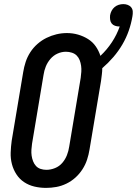

<svg xmlns="http://www.w3.org/2000/svg" viewBox="-20 -907 667 935"><path d="M204 8Q175 8 147.5 1.5Q120 -5 97.5 -20Q75 -35 60 -58Q45 -81 38 -108Q31 -135 32 -164Q33 -193 37 -222L93 -556Q97 -581 105 -605.5Q113 -630 127.5 -652.5Q142 -675 162.5 -693Q183 -711 206.5 -722.5Q230 -734 255 -740Q280 -746 306 -746Q334 -746 360 -738.5Q386 -731 408.5 -717Q431 -703 446 -681.5Q461 -660 469 -635Q501 -665 525 -701.5Q549 -738 563 -778Q562 -778 561.5 -778Q561 -778 561 -778Q550 -778 540 -781.5Q530 -785 524 -792.5Q518 -800 516.5 -810.5Q515 -821 516 -832Q516 -832 516 -832Q516 -832 516 -832Q518 -844 523.5 -854.5Q529 -865 538 -872.5Q547 -880 558 -883.5Q569 -887 581 -887Q592 -887 602.5 -883Q613 -879 619.5 -870.5Q626 -862 626.5 -850.5Q627 -839 625 -828Q619 -792 607 -757.5Q595 -723 576 -690.5Q557 -658 532 -629Q507 -600 478 -575Q478 -560 476 -544.5Q474 -529 472 -513L416 -179Q412 -154 404 -129.5Q396 -105 381.5 -82.5Q367 -60 347 -42Q327 -24 303 -12.5Q279 -1 254 3.5Q229 8 204 8ZM206 -80Q227 -80 248 -88.5Q269 -97 283.5 -114Q298 -131 306 -151.5Q314 -172 317 -193L373 -528Q375 -543 376 -557.5Q377 -572 375 -586.5Q373 -601 368 -614Q363 -627 353.5 -636.5Q344 -646 330 -650.5Q316 -655 301 -655Q280 -655 260 -646Q240 -637 225.5 -620Q211 -603 203 -583Q195 -563 192 -542L136 -207Q134 -193 133 -178Q132 -163 134 -149Q136 -135 141 -122Q146 -109 155 -99Q164 -89 177.5 -84.5Q191 -80 206 -80Z"/></svg>

Font: Iosevka Slab Semibold Oblique
Style: Regular
Weight: 600
Italic angle: -9°
Monospace: yes
Designer: Belleve Invis
Foundry: Belleve Invis
Version: Version 11.1.1; ttfautohint (v1.8.3)